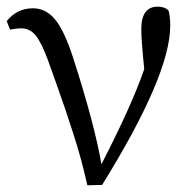

<svg xmlns="http://www.w3.org/2000/svg" viewBox="-20 -548 568 570"><path d="M9.8 -460 0 -485.4Q30.3 -523.4 78.1 -523.4Q116.2 -523.4 143.6 -490.2Q170.9 -457 196.3 -378.9Q259.8 -182.6 281.2 -60.5Q372.1 -237.3 408.2 -342.8Q399.4 -430.7 399.4 -460.9Q399.4 -528.3 448.2 -528.3Q468.8 -528.3 480.5 -516.6Q485.4 -497.1 485.4 -471.7Q485.4 -325.2 283.2 1L239.3 2Q230.5 -37.1 220.7 -73.7Q210.9 -110.4 195.3 -158.2Q179.7 -206.1 173.8 -223.6Q168 -241.2 146 -303.2Q124 -365.2 122.1 -370.1Q102.5 -422.9 85.4 -443.4Q68.4 -463.9 42 -463.9Q29.3 -463.9 9.8 -460Z"/></svg>

Font: Bpmf Zihi Serif Regular
Style: Regular
Weight: 400
Foundry: But Ko
Version: Version 1.320